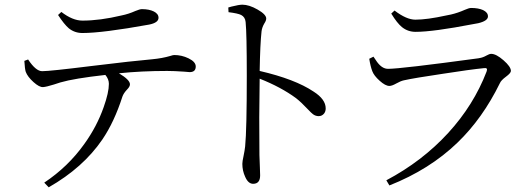

<svg xmlns="http://www.w3.org/2000/svg" viewBox="-20 -762 2268 820"><path d="M188 38 169 18Q271 -50 340 -147Q394 -222 423 -305Q445 -367 445 -404Q445 -424 430 -442Q296 -427 238 -410Q228 -407 210 -401Q178 -391 164 -390Q148 -389 123 -411.5Q98 -434 90 -455Q86 -467 84 -502L100 -508Q133 -458 160 -458Q193 -458 370 -480Q550 -502 631 -509Q673 -513 707 -523Q719 -527 724 -527Q756 -527 785 -513Q816 -498 816 -478Q816 -454 790 -454Q785 -454 766 -456Q723 -459 694 -459Q584 -459 488 -449Q535 -421 535 -402Q535 -392 523 -380Q508 -364 503 -350Q468 -241 417 -166Q335 -46 188 38ZM332 -621Q299 -621 274 -641Q254 -658 228 -698L242 -711Q290 -674 332 -674Q407 -674 499 -696Q529 -702 558 -715Q577 -723 586 -723Q617 -723 637 -713Q657 -703 657 -686Q657 -665 617 -657Q418 -621 332 -621Z M1061 23Q1040 23 1027 -7Q1015 -33 1015 -62Q1015 -73 1020 -95Q1025 -119 1027 -137Q1034 -208 1034 -438Q1034 -620 1029 -668Q1027 -689 1010 -698Q996 -705 956 -710L955 -730Q960 -731 969 -734Q1001 -742 1015 -742Q1044 -742 1080.5 -721Q1117 -700 1117 -683Q1117 -674 1109 -662Q1099 -645 1097 -628Q1091 -574 1089 -459Q1240 -424 1319 -371Q1371 -338 1371 -299Q1371 -286 1364 -277Q1355 -266 1341 -266Q1328 -266 1317 -274Q1310 -279 1294 -296Q1267 -325 1244 -343Q1180 -390 1089 -426Q1086 -258 1088 -100Q1089 -78 1090 -45Q1091 -21 1091 -13Q1091 23 1061 23Z M1643 30 1630 8Q1783 -73 1894 -194Q2003 -313 2058 -456Q2065 -474 2047 -471Q1987 -465 1872 -447Q1750 -429 1705 -419Q1691 -416 1672.5 -405.5Q1654 -395 1643 -395Q1626 -395 1601.5 -417Q1577 -439 1570 -458Q1562 -479 1557 -511L1575 -520Q1592 -493 1603 -483Q1619 -468 1637 -468Q1691 -468 2023 -513Q2027 -514 2028 -514Q2042 -516 2058 -525Q2070 -532 2078 -532Q2099 -532 2130.5 -504.5Q2162 -477 2162 -459Q2162 -450 2141 -434.5Q2120 -419 2115 -407Q2041 -256 1934 -153Q1815 -38 1643 30ZM1755 -626Q1722 -626 1697 -646Q1676 -663 1651 -704L1665 -717Q1716 -678 1754 -678Q1804 -678 1886 -696Q1899 -699 1906 -700Q1936 -707 1965 -720Q1983 -728 1992 -728Q2023 -728 2043 -719Q2064 -709 2064 -692Q2064 -673 2023 -663Q2016 -662 2001 -659Q1830 -626 1755 -626Z"/></svg>

Font: GenRyuMin TW R
Style: Regular
Weight: 400
Version: Version 1.501;PS 1;hotconv 16.6.51;makeotf.lib2.5.65220